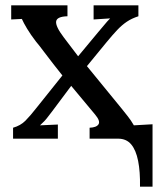

<svg xmlns="http://www.w3.org/2000/svg" viewBox="-20 -520 592 720"><path d="M505 180Q506 124 498 83.5Q490 43 472 21.5Q454 0 423 0H316V-41Q342 -42 349.5 -54Q357 -66 337 -90L247 -198L176 -103Q168 -93 161 -83.5Q154 -74 146.5 -66Q139 -58 130 -50L197 -53V0H29V-41Q57 -49 75 -67Q93 -85 118 -117L214 -237Q199 -256 180 -280Q161 -304 144 -327Q127 -350 115 -364Q95 -390 81.5 -412.5Q68 -435 62 -449L22 -447V-500H233V-459Q193 -458 190.5 -439.5Q188 -421 219 -380L273 -309L347 -398Q361 -414 371.5 -427Q382 -440 393 -451L331 -447V-500H499V-459Q474 -451 455.5 -438.5Q437 -426 419.5 -407.5Q402 -389 379 -361L306 -272L436 -113Q448 -98 459.5 -83.5Q471 -69 482 -50L552 -54V180Z"/></svg>

Font: Lora Medium
Style: Regular
Weight: 500
Designer: Olga Karpushina, Alexei Vanyashin (Cyrillic)
Foundry: Cyreal
Version: Version 3.004